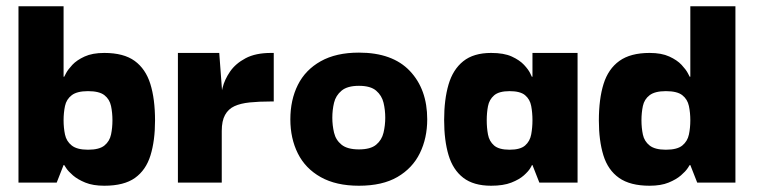

<svg xmlns="http://www.w3.org/2000/svg" viewBox="-20 -583 2417 613"><path d="M313 10Q277 10 252.5 0Q228 -10 213 -23Q198 -36 191.5 -46Q185 -56 185 -56H183L161 0H39V-563H183V-338H185Q185 -338 191 -349.5Q197 -361 211 -376Q225 -391 250 -402.5Q275 -414 313 -414Q375 -414 410 -388.5Q445 -363 460 -315Q475 -267 475 -198Q475 -134 460.5 -87Q446 -40 411 -15Q376 10 313 10ZM261 -105Q297 -105 313.5 -118.5Q330 -132 334.5 -153.5Q339 -175 339 -199Q339 -223 334.5 -244.5Q330 -266 313.5 -279Q297 -292 261 -292Q226 -292 209 -279Q192 -266 187.5 -244.5Q183 -223 183 -199Q183 -175 187.5 -153.5Q192 -132 209 -118.5Q226 -105 261 -105Z M548 0V-414H680L689 -293L688 -203V0ZM688 -165 685 -258Q684 -276 690.5 -302.5Q697 -329 714.5 -354.5Q732 -380 764 -397Q796 -414 845 -414H854V-259H844Q807 -259 777.5 -256Q748 -253 728.5 -244Q709 -235 698.5 -216Q688 -197 688 -165Z M1126 10Q1053 10 1004 -17.5Q955 -45 931 -93Q907 -141 907 -202Q907 -264 931 -312Q955 -360 1004 -387.5Q1053 -415 1126 -415Q1233 -415 1288.5 -356.5Q1344 -298 1344 -202Q1344 -142 1320.5 -94Q1297 -46 1249 -18Q1201 10 1126 10ZM1126 -106Q1163 -106 1181 -121Q1199 -136 1204.5 -159.5Q1210 -183 1210 -207Q1210 -232 1204.5 -255Q1199 -278 1181 -293.5Q1163 -309 1126 -309Q1089 -309 1070.5 -293.5Q1052 -278 1046.5 -255Q1041 -232 1041 -207Q1041 -183 1046.5 -159.5Q1052 -136 1070.5 -121Q1089 -106 1126 -106Z M1548 10Q1492 10 1459 -15.5Q1426 -41 1412 -88Q1398 -135 1398 -200Q1398 -265 1412 -313Q1426 -361 1459 -387.5Q1492 -414 1548 -414Q1589 -414 1614 -402.5Q1639 -391 1653 -376Q1667 -361 1672.5 -349.5Q1678 -338 1678 -338H1680V-414H1824V0H1702L1680 -56H1678Q1679 -56 1673 -46Q1667 -36 1652.5 -23Q1638 -10 1612.5 0Q1587 10 1548 10ZM1607 -105Q1641 -105 1656.5 -118.5Q1672 -132 1676 -154Q1680 -176 1680 -199Q1680 -223 1676 -244.5Q1672 -266 1656.5 -279Q1641 -292 1607 -292Q1573 -292 1557.5 -278.5Q1542 -265 1538 -244Q1534 -223 1534 -199Q1534 -175 1538 -153.5Q1542 -132 1557.5 -118.5Q1573 -105 1607 -105Z M2054 10Q1992 10 1956.5 -15Q1921 -40 1906.5 -87Q1892 -134 1892 -198Q1892 -267 1907 -315Q1922 -363 1957.5 -388.5Q1993 -414 2054 -414Q2092 -414 2117 -402.5Q2142 -391 2156 -376Q2170 -361 2176 -349.5Q2182 -338 2182 -338H2184V-563H2328V0H2206L2184 -56H2182Q2182 -56 2175.5 -46Q2169 -36 2154 -23Q2139 -10 2114.5 0Q2090 10 2054 10ZM2106 -105Q2142 -105 2158.5 -118.5Q2175 -132 2179.5 -153.5Q2184 -175 2184 -199Q2184 -223 2179.5 -244.5Q2175 -266 2158.5 -279Q2142 -292 2106 -292Q2071 -292 2054 -279Q2037 -266 2032.5 -244.5Q2028 -223 2028 -199Q2028 -175 2032.5 -153.5Q2037 -132 2054 -118.5Q2071 -105 2106 -105Z"/></svg>

Font: Darker Grotesque Black
Style: Regular
Weight: 900
Designer: Gabriel Lam
Foundry: TypeRant
Version: Version 1.000;gftools[0.9.28]